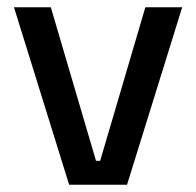

<svg xmlns="http://www.w3.org/2000/svg" viewBox="-20 -509 540 529"><path d="M256 -66 380.5 -489H482L330 0H170.5L18.5 -489H120L244.5 -66Z"/></svg>

Font: Anek Latin Medium
Style: Regular
Weight: 500
Designer: Yesha Goshar
Foundry: Ek Type
Version: Version 1.003